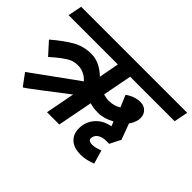

<svg xmlns="http://www.w3.org/2000/svg" viewBox="-145 -838 1133 1133"><g transform="rotate(45 421.0 -272.0)"><path d="M448.8 -312.5Q473.8 -305 495 -305Q537.5 -305 571.2 -326.2L540 -400Q583.8 -432.5 633.8 -432.5Q662.5 -432.5 681.2 -413.8Q700 -395 700 -366.2Q700 -355 698.8 -350Q691.2 -317.5 673.8 -295L710 -197.5H711.2V-196.2L676.2 -127.5H650Q622.5 -127.5 601.9 -115.6Q581.2 -103.8 577.5 -82.5Q573.8 -66.2 582.5 -59.4Q591.2 -52.5 611.2 -52.5Q625 -52.5 642.5 -57.5Q660 -62.5 671.2 -67.5L696.2 17.5Q676.2 26.2 651.2 31.9Q626.2 37.5 603.8 37.5Q545 37.5 515 9.4Q485 -18.8 485 -66.2Q485 -118.8 518.8 -158.8Q552.5 -198.8 612.5 -210L601.2 -238.8Q547.5 -210 501.2 -210Q457.5 -210 430 -220L387.5 0H285L320 -182.5Q245 -125 163.8 -63.1Q82.5 -1.2 81.2 -2.5Q80 -1.2 41.2 -55Q35 -63.8 30.6 -69.4Q26.2 -75 25 -76.2L310 -282.5Q271.2 -325 218.8 -325Q183.8 -326.2 151.9 -306.9Q120 -287.5 93.8 -265Q67.5 -242.5 58.8 -235L-10 -311.2Q57.5 -368.8 110 -398.8Q162.5 -428.8 227.5 -428.8Q295 -428.8 357.5 -368.8L381.2 -495H-30L-12.5 -582.5H872.5L855 -495H483.8Z"/></g></svg>

Font: Cambay
Style: Bold Italic
Weight: 700
Italic angle: -11°
Designer: Pooja Saxena
Foundry: Pooja Saxena
Version: Version 1.006;PS 001.006;hotconv 1.0.70;makeotf.lib2.5.58329